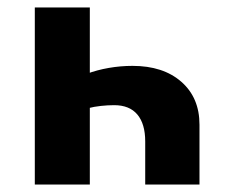

<svg xmlns="http://www.w3.org/2000/svg" viewBox="-20 -493 606 513"><path d="M334 -317Q416 -317 464.5 -274.5Q513 -232 513 -160V0H368V-115Q368 -162 347 -187Q326 -212 285 -212Q268 -212 249.5 -210Q231 -208 216 -204Q201 -200 191 -194L159 -269Q183 -285 211 -295.5Q239 -306 270.5 -311.5Q302 -317 334 -317ZM220 -473V0H73V-473Z"/></svg>

Font: Ysabeau SC ExtraBold
Style: Regular
Weight: 800
Designer: Christian Thalmann (Catharsis Fonts)
Version: Version 2.001;gftools[0.9.30]; featfreeze: smcp